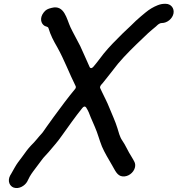

<svg xmlns="http://www.w3.org/2000/svg" viewBox="-20 -730 906 980"><path d="M825.8 -710.5 819.8 -710.5C809 -710.5 797.5 -708.2 785.3 -703.5C762.6 -694.5 742.6 -682.6 722.8 -666.2L698.8 -646.2C681.2 -631.5 666.1 -617.1 647.2 -598.2C636.4 -587.4 622.3 -575.4 605.8 -559.1C573.2 -526.9 537.1 -490.8 508.7 -455.6C491.6 -434 476 -411.7 457.3 -390.1C442 -372.5 436.5 -390.1 436.5 -390.1C421.1 -423 404.4 -463.9 389.5 -494.9C375.7 -523 353.1 -562.1 339.6 -591.1C320.4 -632.1 309.1 -707 243.9 -689.9C223.2 -685 213.5 -680.3 202.3 -665.4C181.7 -638.2 188.4 -609.9 207.5 -598.1C214.2 -593.9 224.9 -594.6 227.3 -586.6C238.4 -549.7 252.6 -523 272.5 -488.6C307.8 -425.5 334.4 -353.6 366.2 -290.2C368 -286.4 367.3 -280.6 363.7 -276.3C325.1 -230.1 291.2 -183.4 254.8 -134.2L218.8 -84.1C205.5 -66.2 200.3 -56.2 193.9 -49.5C177.7 -32.5 159.1 -6.9 138.2 12.8C120.1 32.3 112.1 44.4 92.8 70.9L72.4 98C58.4 116.8 50.6 134.5 37.3 156.6L31.5 166.3C16.6 195.3 30.4 220.9 50.3 227.6C77.5 236.6 107.2 217.6 118.7 197.1L123.6 187.4C130.2 174.3 133.2 167.6 140.4 157.4L149 145.2C157.9 133.3 184.3 98.2 192.5 87.2C204.1 70.6 217 59.9 228.1 46.4C257.7 10.2 268.9 0.9 296.6 -38.7C329.9 -85 363.6 -133.6 400 -178.5C413.3 -194.9 420.5 -180 420.5 -180C430 -165.1 436.4 -149.9 443 -131.3C455.9 -100.6 472.7 -65.8 482.7 -32.4C486.6 -17.4 494.4 0.4 500.3 17.7C513.7 49.1 534 82.1 551.4 112.3C567.3 138.7 577.4 168.2 606.4 170.5C634.3 172.8 661.2 152 668.3 126.5C674.8 103.1 663.2 91.1 651.3 69.9C633.6 43.3 620.8 10.6 603.5 -13.6C591.8 -29.9 584.7 -57.7 579.1 -76.4C568.9 -110.3 551.7 -146.1 537.5 -181.6C526.4 -210 513.6 -232.8 499.9 -262.1L491.5 -280.1C487.2 -289.3 499 -300.1 503.6 -305.1C528.9 -335.8 555.2 -370.9 582.1 -404.6C619.2 -448.9 668.5 -496.7 708.1 -534.1L735.4 -560.2C742.4 -566.6 748.4 -571.9 754.3 -576.8L777.1 -595.8C780.4 -598.6 791.5 -612.5 806.3 -612.5C833.4 -612.5 860.2 -634.6 865.5 -661C870.8 -687.6 852.7 -710.5 825.8 -710.5Z"/></svg>

Font: Smoothie
Style: LightIt
Weight: 400
Foundry: Cannot Into Space Fonts
Version: Version 0.8